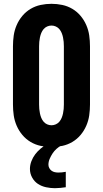

<svg xmlns="http://www.w3.org/2000/svg" viewBox="-20 -763 540 1007"><path d="M250 8Q221 8 193 2Q165 -4 140.5 -18.5Q116 -33 97.5 -55Q79 -77 67.5 -103.5Q56 -130 52 -158Q48 -186 48 -215V-520Q48 -549 52 -577Q56 -605 67.5 -631.5Q79 -658 97.5 -680Q116 -702 140.5 -716.5Q165 -731 193 -737Q221 -743 250 -743Q279 -743 307 -737Q335 -731 359.5 -716.5Q384 -702 402.5 -680Q421 -658 432.5 -631.5Q444 -605 448 -577Q452 -549 452 -520V-215Q452 -186 448 -158Q444 -130 432.5 -103.5Q421 -77 402.5 -55Q384 -33 359.5 -18.5Q335 -4 307 2Q279 8 250 8ZM250 -106Q262 -106 273 -111Q284 -116 291.5 -125Q299 -134 303.5 -145Q308 -156 310.5 -168Q313 -180 314 -191.5Q315 -203 315 -215V-520Q315 -532 314 -543.5Q313 -555 310.5 -567Q308 -579 303.5 -590Q299 -601 291.5 -610Q284 -619 273 -624Q262 -629 250 -629Q238 -629 227 -624Q216 -619 208.5 -610Q201 -601 196.5 -590Q192 -579 189.5 -567Q187 -555 186 -543.5Q185 -532 185 -520V-215Q185 -203 186 -191.5Q187 -180 189.5 -168Q192 -156 196.5 -145Q201 -134 208.5 -125Q216 -116 227 -111Q238 -106 250 -106ZM268 224Q245 224 221.5 219Q198 214 179 201.5Q160 189 148.5 168Q137 147 137 123Q137 103 144.5 83Q152 63 164.5 46.5Q177 30 193 16.5Q209 3 227 -8H302V0Q288 7 276 18Q264 29 255.5 42Q247 55 240.5 70Q234 85 234 101Q234 110 238.5 118.5Q243 127 250.5 132.5Q258 138 267.5 140Q277 142 286 142Q296 142 305.5 141Q315 140 325 138V219Q311 221 296.5 222.5Q282 224 268 224Z"/></svg>

Font: Iosevka SS18 Heavy
Style: Regular
Weight: 900
Monospace: yes
Designer: Belleve Invis
Foundry: Belleve Invis
Version: Version 25.1.1; ttfautohint (v1.8.4)